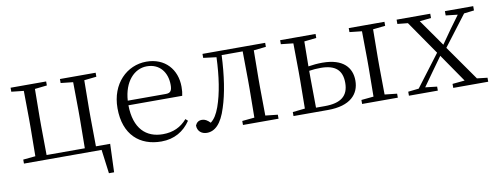

<svg xmlns="http://www.w3.org/2000/svg" viewBox="-59 -821 3305 1276"><g transform="rotate(-10 1594.0 -182.5)"><path d="M45 0H569L590 161H625L632 -30H536L534 -227V-285L536 -476L619 -485V-512H378V-485L461 -476L463 -285V-227L461 -30H203L201 -227V-285L203 -476L285 -485V-512H45V-485L128 -476L130 -285V-227L128 -35L45 -27Z M971 14C1059 14 1124 -26 1168 -91L1153 -105C1111 -57 1059 -32 989 -32C877 -32 798 -102 796 -261H1159C1163 -277 1165 -297 1165 -321C1165 -438 1089 -526 963 -526C832 -526 721 -420 721 -254C721 -74 826 14 971 14ZM797 -292C805 -418 875 -495 961 -495C1047 -495 1096 -431 1096 -346C1096 -309 1087 -292 1054 -292Z M1605 0H1763V-27L1680 -36C1679 -91 1678 -173 1678 -227V-285C1678 -338 1679 -420 1680 -476L1763 -485V-512H1340V-485L1428 -474C1423 -344 1406 -233 1375 -146C1358 -100 1341 -72 1315 -52C1296 -71 1280 -81 1260 -81C1238 -81 1224 -71 1215 -51C1215 -13 1242 10 1279 10C1332 10 1378 -31 1410 -135C1440 -226 1458 -345 1464 -482H1606L1608 -285V-227L1606 -35L1523 -27V0Z M1864 0H2097C2249 0 2310 -71 2310 -161C2310 -248 2255 -316 2114 -316C2082 -316 2050 -313 2019 -308L2021 -476L2103 -485V-512H1864V-485L1947 -476L1949 -285V-227L1947 -36L1864 -27ZM2019 -278C2044 -282 2070 -284 2097 -284C2196 -284 2241 -243 2241 -158C2241 -69 2188 -29 2081 -29H2021C2020 -84 2019 -170 2019 -227ZM2327 -485 2410 -476C2411 -420 2412 -339 2412 -285V-227C2412 -173 2411 -91 2410 -35L2327 -27V0H2568V-27L2485 -36L2483 -227V-285L2485 -476L2568 -485V-512H2327Z M2976 -483 3056 -474 2993 -388 2927 -294 2800 -475 2877 -483V-512H2650V-483L2720 -476L2877 -249L2715 -35L2643 -27V0H2838V-27L2759 -36L2825 -129L2894 -225L3025 -35L2942 -27V0H3178V-27L3108 -35L2943 -270L3099 -475L3167 -483V-512H2976Z"/></g></svg>

Font: Noto Serif SC Light
Style: Regular
Weight: 300
Designer: Ryoko NISHIZUKA 西塚涼子 (kana & ideographs); Frank Grießhammer (Latin, Greek & Cyrillic); Wenlong ZHANG 张文龙 (bopomofo); San
Foundry: Adobe
Version: Version 2.001;hotconv 1.1.0;makeotfexe 2.6.0